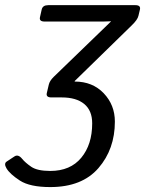

<svg xmlns="http://www.w3.org/2000/svg" viewBox="-70 -533 571 756"><path d="M-44.4 129.9Q-55.7 110.8 -43.5 103L-13.2 83Q1.5 73.2 17.1 92.3Q29.3 107.4 53.2 123.8Q77.1 140.1 127.9 140.1Q207 140.1 250 88.1Q293 36.1 293 -47.4Q293 -97.7 261.7 -123.5Q230.5 -149.4 172.9 -149.4H132.3Q110.4 -149.4 114.3 -166.5L122.1 -199.7Q125.5 -214.8 141.6 -230.5L366.7 -448.2V-449.2Q352.1 -448.2 337.4 -448.2H105.5Q83.5 -448.2 87.4 -465.3L94.2 -495.6Q98.1 -512.7 120.1 -512.7H462.9Q484.9 -512.7 481 -495.6L475.1 -470.7Q471.7 -455.1 448.2 -432.6L224.1 -213.9V-211.9Q294.4 -211.9 338.4 -165.8Q382.3 -119.6 382.3 -54.2Q382.3 54.2 317.6 128.9Q252.9 203.6 127.9 203.6Q47.9 203.6 8.3 178Q-31.2 152.3 -44.4 129.9Z"/></svg>

Font: Istok Web
Style: Italic
Weight: 400
Italic angle: -13°
Designer: Andrey V. Panov
Foundry: Andrey V. Panov
Version: Version 1.0.2g